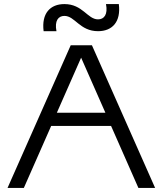

<svg xmlns="http://www.w3.org/2000/svg" viewBox="-20 -922 798 942"><path d="M659 0H741L431 -700H327L17 0H97L231 -304H525ZM296 -844C348 -844 371 -769 461 -769C531 -769 574 -815 563 -902H500C510 -851 491 -827 461 -827C409 -827 386 -902 296 -902C226 -902 183 -856 194 -769H257C247 -820 266 -844 296 -844ZM259 -369 378 -639 497 -369Z"/></svg>

Font: Absans
Style: Regular
Weight: 400
Designer: Valerio Monopoli
Version: Version 1.200;Glyphs 3.2 (3217)